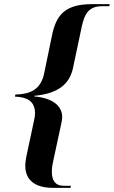

<svg xmlns="http://www.w3.org/2000/svg" viewBox="-20 -780 549 926"><path d="M236 126H320L322 116H287C245 116 230 88 230 49C230 28 233 12 237 -5L276 -186C278 -196 280 -206 280 -215C280 -261 246 -306 145 -315L146 -318C264 -329 314 -377 331 -447L374 -650C388 -717 411 -750 472 -750H507L509 -760H424C296 -760 253 -710 232 -615L194 -431C178 -346 125 -326 54 -324L52 -314C107 -312 148 -295 149 -235C149 -225 148 -215 144 -198L110 -39C103 -6 102 8 102 20C102 87 147 126 236 126Z"/></svg>

Font: Noto Serif Display SemiBold
Style: Italic
Weight: 600
Italic angle: -12°
Designer: Monotype Design Team
Foundry: Monotype Imaging Inc.
Version: Version 2.009